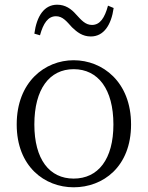

<svg xmlns="http://www.w3.org/2000/svg" viewBox="-20 -782 627 816"><path d="M293 14C418 14 537 -73 537 -253C537 -434 416 -526 293 -526C171 -526 51 -434 51 -253C51 -74 170 14 293 14ZM293 -23C190 -23 126 -105 126 -253C126 -403 190 -488 293 -488C397 -488 462 -403 462 -253C462 -105 397 -23 293 -23ZM126 -639 150 -632C164 -683 184 -713 218 -713C247 -713 264 -690 286 -666C307 -646 330 -627 366 -627C421 -627 453 -676 463 -748L439 -758C425 -706 405 -676 371 -676C343 -676 326 -696 303 -721C283 -744 258 -762 223 -762C168 -762 136 -714 126 -639Z"/></svg>

Font: Kiri Minchoo Light
Style: Regular
Weight: 300
Designer: Ryoko NISHIZUKA 西塚涼子 (kana & ideographs); Frank Grießhammer (Latin, Greek & Cyrillic);
akenotsuki.com/eyeben/fonts/ (U+
Foundry: Adobe
akenotsuki.com/eyeben/fonts/
Version: Version 4.002;hotconv 1.0.119;makeotfexe 2.5.65604